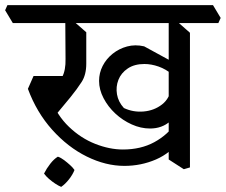

<svg xmlns="http://www.w3.org/2000/svg" viewBox="-50 -628 882 750"><path d="M436 20Q363 20 289 -16.5Q215 -53 154 -121Q93 -189 59 -281L81 -331H223L148 -242Q173 -177 219.5 -132.5Q266 -88 322 -66Q378 -44 430 -44Q500 -44 552.5 -72.5Q605 -101 638 -149L655 -83Q617 -30 559 -5Q501 20 436 20ZM157 -166 87 -269Q125 -274 152 -287.5Q179 -301 193 -327.5Q207 -354 206 -398L205 -554L240 -543L287 -502V-379Q287 -336 269 -308Q251 -280 225 -248ZM0 -538 -30 -588 -21 -608H398L428 -558L419 -538ZM536 -126Q500 -126 464.5 -142Q429 -158 400.5 -184.5Q372 -211 354.5 -244.5Q337 -278 337 -312Q337 -343 351 -370.5Q365 -398 390 -418Q415 -438 446.5 -446.5Q478 -455 513 -447L645 -375L623 -337Q598 -358 569.5 -368Q541 -378 514 -378Q475 -378 449 -360.5Q423 -343 412.5 -316Q402 -289 407 -259.5Q412 -230 434 -206Q470 -189 511 -192.5Q552 -196 583 -220Q614 -244 619 -288L670 -231Q647 -183 615 -154.5Q583 -126 536 -126ZM668 33 609 -5V-562L634 -551L692 -500V26ZM239 -538 207 -588 216 -608H782L812 -558L803 -538ZM189 102Q179 98 166 89.5Q153 81 141 70.5Q129 60 122 50Q132 30 146.5 11.5Q161 -7 176 -16Q188 -12 200.5 -2.5Q213 7 224 17Q235 27 241 36Q234 54 219.5 72.5Q205 91 189 102Z"/></svg>

Font: Eczar
Style: Regular
Weight: 400
Designer: Vaibhav Singh
Foundry: Rosetta Type Foundry
Version: Version 2.000